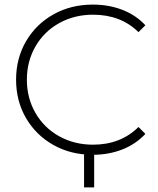

<svg xmlns="http://www.w3.org/2000/svg" viewBox="-20 -669 688 836"><path d="M384 -649Q453 -649 512 -626.5Q571 -604 613 -559L583 -529Q506 -605 385 -605Q304 -605 238 -568.5Q172 -532 134.5 -467Q97 -402 97 -322Q97 -242 134.5 -177Q172 -112 238 -75.5Q304 -39 385 -39Q505 -39 583 -116L613 -86Q571 -41 512 -18Q453 5 384 5Q289 5 213 -37.5Q137 -80 93.5 -154.5Q50 -229 50 -322Q50 -415 93.5 -489.5Q137 -564 213 -606.5Q289 -649 384 -649ZM390 147H346V-14H390Z"/></svg>

Font: Montserrat Ace
Style: Light
Weight: 300
Designer: Julieta Ulanovsky
Foundry: Julieta Ulanovsky
Version: Version 1